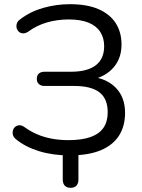

<svg xmlns="http://www.w3.org/2000/svg" viewBox="-20 -734 680 918"><path d="M317 164Q299 164 289.5 153.5Q280 143 280 124V-36H355V124Q355 143 345.5 153.5Q336 164 317 164ZM312 9Q233 9 167.5 -11Q102 -31 58 -67Q46 -76 42.5 -87Q39 -98 41.5 -109Q44 -120 52 -127Q60 -134 71.5 -135Q83 -136 96 -127Q125 -106 157.5 -92Q190 -78 227.5 -71Q265 -64 307 -64Q372 -64 413.5 -79Q455 -94 475 -123.5Q495 -153 495 -197Q495 -262 455.5 -292.5Q416 -323 335 -323H193Q176 -323 166 -332Q156 -341 156 -357Q156 -374 166 -382.5Q176 -391 193 -391H319Q398 -391 438 -422Q478 -453 478 -513Q478 -553 459 -582Q440 -611 402.5 -626Q365 -641 308 -641Q255 -641 205.5 -627Q156 -613 114 -582Q101 -574 89.5 -574.5Q78 -575 70 -582.5Q62 -590 59.5 -601Q57 -612 61 -623Q65 -634 77 -642Q125 -679 187.5 -696.5Q250 -714 314 -714Q397 -714 451.5 -690Q506 -666 533.5 -623Q561 -580 561 -521Q561 -455 522.5 -411Q484 -367 418 -353V-367Q492 -358 535 -313Q578 -268 578 -194Q578 -131 549 -85.5Q520 -40 461.5 -15.5Q403 9 312 9Z"/></svg>

Font: Nunito
Style: Regular
Weight: 400
Designer: Vernon Adams
Foundry: Vernon Adams
Version: Version 3.602